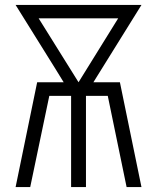

<svg xmlns="http://www.w3.org/2000/svg" viewBox="-20 -755 634 775"><path d="M43 0 130 -423H237L205 -475L43 -735H551L357 -423H464L551 0H491L415 -368H327V0H267V-368H179L102 0ZM297 -423 457 -681H136Z"/></svg>

Font: Iosevka QP Light
Style: Regular
Weight: 300
Designer: Belleve Invis
Foundry: Belleve Invis
Version: Version 20.0.0; ttfautohint (v1.8.4)